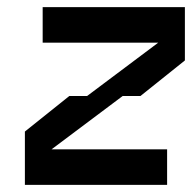

<svg xmlns="http://www.w3.org/2000/svg" viewBox="-20 -520 540 540"><path d="M225 -250H175L50 -150V0H450V-100H125L325 -250H375L500 -350V-500H100V-400H425Z"/></svg>

Font: LS-VG5000 Shifted
Style: Regular
Weight: 400
Designer: Justin Bihan, 2021
Foundry: Justin Bihan, 2021
Version: Version 1.000;Glyphs 3.1.2 (3151)